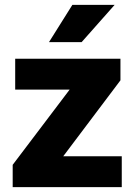

<svg xmlns="http://www.w3.org/2000/svg" viewBox="-20 -770 555 790"><path d="M240.2 -127H481V0H32.2V-91.8L266.6 -401.4H42.5V-528.3H475.6V-439.5ZM277.8 -750H451.7L315.9 -596.7H181.6Z"/></svg>

Font: Roboto
Style: Regular
Weight: 900
Designer: Google
Version: Version 2.001171; 2014